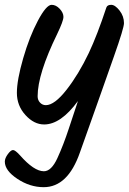

<svg xmlns="http://www.w3.org/2000/svg" viewBox="-39 -531 534 796"><path d="M475 -435Q475 -415 434 -299Q393 -183 378.5 -141.5Q364 -100 339.5 -31.5Q315 37 292 102Q242 245 142 245Q85 245 33 210.5Q-19 176 -19 139Q-19 125 -6.5 108Q6 91 15 91Q24 91 44 113Q102 179 143 179Q174 179 199 124.5Q224 70 246.5 1.5Q269 -67 271.5 -74Q274 -81 277.5 -92Q281 -103 284 -112Q213 -15 144 -15Q102 -15 66.5 -54Q31 -93 31 -146Q31 -199 57 -289Q83 -379 118 -445Q153 -511 175 -511Q193 -511 208.5 -494.5Q224 -478 224 -461Q224 -444 198 -390Q117 -224 117 -132Q117 -116 127 -105.5Q137 -95 151 -95Q187 -95 237 -159Q287 -223 329 -311Q364 -385 402 -500Q406 -511 422 -511Q438 -511 456.5 -487.5Q475 -464 475 -435Z"/></svg>

Font: Kalam
Style: Regular
Weight: 400
Designer: Lipi Raval (Devanagari and Latin), Jonny Pinhorn (Latin)
Foundry: Indian Type Foundry
Version: Version 2.001;PS 1.0;hotconv 1.0.79;makeotf.lib2.5.61930; tt